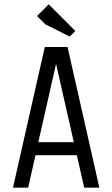

<svg xmlns="http://www.w3.org/2000/svg" viewBox="-20 -867 519 887"><path d="M292 -650 439 0H369L335 -150H144L110 0H40L187 -650ZM157 -210H321L239 -572ZM151 -793 205 -847 328 -724 302 -698 189 -755Z"/></svg>

Font: Unica One
Style: Regular
Weight: 400
Designer: Eduardo Rodriguez Tunni
Foundry: Eduardo Rodriguez Tunni
Version: Version 2.000; ttfautohint (v1.8.4.7-5d5b);gftools[0.9.23]